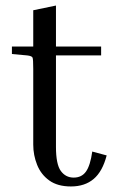

<svg xmlns="http://www.w3.org/2000/svg" viewBox="-20 -663 427 693"><path d="M365 -102Q350 -44 318 -17Q286 10 236 10Q188 10 158 -11.5Q128 -33 114 -68Q100 -103 100 -141V-414Q100 -449 97.5 -455Q95 -461 78 -463L23 -468V-495H100V-626L182 -643V-495H345V-463H182V-133Q182 -70 199.5 -46Q217 -22 246 -22Q275 -22 290.5 -44Q306 -66 313 -116Z"/></svg>

Font: Inria Serif
Style: Regular
Weight: 400
Designer: Black Foundry Team
Foundry: Black Foundry
Version: Version 1.000; ttfautohint (v1.8.3)